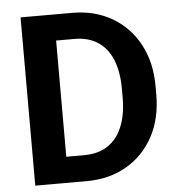

<svg xmlns="http://www.w3.org/2000/svg" viewBox="-51 -760 754 808"><g transform="rotate(-5 325.5 -355.5)"><path d="M281.1 0H127.1L128 -109.8H281.1Q340.8 -109.8 381.5 -136.6Q422.2 -163.5 443.1 -214.6Q464.1 -265.7 464.1 -337.8V-373.6Q464.1 -447.3 443 -497.9Q422 -548.5 381.7 -574.6Q341.4 -600.7 283.1 -600.7H124.1V-710.9H283.1Q378.4 -710.9 451.2 -668.7Q523.9 -626.5 565.1 -550.3Q606.2 -474.2 606.2 -372.7V-337.8Q606.2 -236.2 565.2 -160.4Q524.2 -84.5 450.9 -42.2Q377.6 0 281.1 0ZM206.1 -710.9V0H65.5V-710.9Z"/></g></svg>

Font: Vazirmatn
Style: Regular
Weight: 400
Designer: Saber Rastikerdar
Foundry: Saber Rastikerdar
Version: Version 33.003;September 2, 2022;FontCreator 14.0.0.2862 64-